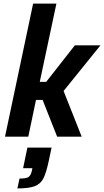

<svg xmlns="http://www.w3.org/2000/svg" viewBox="-20 -763 581 1072"><path d="M8 0 165 -743H295L202 -306H238L398 -510H541L335 -255L436 0H299L218 -205H181L138 0ZM158 190 161 176H109L133 61H268L251 141Q237 205 221.5 234.5Q206 264 174 276.5Q142 289 77 289L89 234Q126 234 139 225.5Q152 217 158 190Z"/></svg>

Font: Saira Semi Condensed SemiBold
Style: Italic
Weight: 600
Width: 4
Italic angle: -12°
Designer: Hector Gatti with collaboration of the Omnibus-Type team
Foundry: Omnibus-Type
Version: Version 1.001; ttfautohint (v1.8)